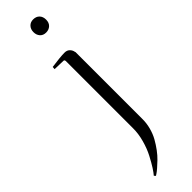

<svg xmlns="http://www.w3.org/2000/svg" viewBox="-331 -712 946 946"><g transform="rotate(-45 142.5 -238.5)"><path d="M73.2 248 65.9 240.2Q75.7 229 89.1 208.3Q102.5 187.5 119.6 155Q136.7 122.6 148.2 80.8Q159.7 39.1 159.2 0V-466.8Q157.7 -475.1 152.8 -475.1L91.8 -477.1L92.8 -491.2Q154.3 -500 184.1 -500Q201.2 -500 211.4 -489.3Q221.7 -478.5 223.1 -464.8H224.1V0Q224.6 30.8 216.6 61Q208.5 91.3 195.1 115.2Q181.6 139.2 165.5 160.9Q149.4 182.6 133.3 198Q117.2 213.4 103.8 225.1Q90.3 236.8 82 242.2ZM147 -679.2Q147 -699.7 158.9 -712.4Q170.9 -725.1 189.9 -725.1Q210.9 -725.1 222.9 -712.6Q234.9 -700.2 234.9 -679.2Q234.9 -657.7 222.2 -645.8Q209.5 -633.8 189.9 -633.8Q169.9 -633.8 158.4 -646.7Q147 -659.7 147 -679.2Z"/></g></svg>

Font: Antic Didone
Style: Regular
Weight: 400
Designer: Santiago Orozco
Foundry: Santiago Orozco
Version: Version 2.000